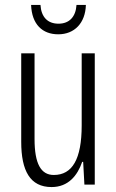

<svg xmlns="http://www.w3.org/2000/svg" viewBox="-20 -799 472 778"><path d="M328 -779H290C287 -731 261 -703 217 -703C173 -703 147 -730 144 -779H106C109 -700 152 -660 216 -660C282 -660 326 -706 328 -779ZM364 -583H311V-291C311 -154 273 -90 198 -90C146 -90 120 -135 120 -236V-583H66V-224C66 -107 102 -41 189 -41C257 -41 294 -88 313 -143H317L322 -51H364Z"/></svg>

Font: Noto Sans Tamil UI ExtraCondensed Light
Style: Regular
Weight: 300
Width: 2
Designer: Jelle Bosma - Monotype Design Team
Foundry: Monotype Imaging Inc.
Version: Version 2.004